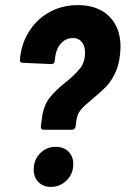

<svg xmlns="http://www.w3.org/2000/svg" viewBox="-20 -730 492 752"><path d="M140 -234 144 -266Q150 -316 174 -346.5Q198 -377 240 -410Q277 -440 295 -464Q313 -488 313 -524Q313 -550 300.5 -565.5Q288 -581 266 -581Q238 -581 219 -560Q200 -539 196 -506L194 -490Q193 -479 181 -479L68 -484Q63 -484 60 -487.5Q57 -491 58 -496L59 -506Q66 -566 97.5 -612.5Q129 -659 177.5 -684.5Q226 -710 285 -710Q363 -710 407.5 -666Q452 -622 452 -547Q452 -537 450 -515Q445 -471 429 -439.5Q413 -408 393.5 -388.5Q374 -369 344 -344Q312 -318 297 -300.5Q282 -283 279 -257L276 -234Q275 -229 271.5 -225.5Q268 -222 263 -222H150Q145 -222 142 -225.5Q139 -229 140 -234ZM112 -66Q112 -104 137 -129.5Q162 -155 198 -155Q229 -155 248 -136.5Q267 -118 267 -87Q267 -49 241 -23.5Q215 2 179 2Q149 2 130.5 -17Q112 -36 112 -66Z"/></svg>

Font: Barlow Condensed
Style: Bold Italic
Weight: 700
Width: 3
Italic angle: -7°
Designer: Jeremy Tribby
Foundry: Tribby Type
Version: Version 1.408